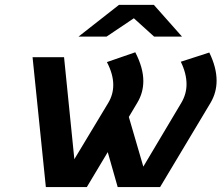

<svg xmlns="http://www.w3.org/2000/svg" viewBox="-20 -763 903 783"><path d="M722.2 -613.8H608.4L525.9 -688.5L414.6 -613.8H300.3L465.3 -743.2H607.4ZM838.9 -344.2 632.8 0H460L419.4 -142.6L334 0H167L112.8 -529.8H241.2L283.2 -113.8L421.9 -344.2Q441.9 -377.9 441.9 -416.5Q441.9 -460.4 416 -509.8L531.7 -549.8Q564.5 -486.3 564.5 -432.6Q564.5 -384.8 540 -344.2L505.4 -286.1L564.5 -83.5L719.7 -344.2Q740.7 -379.9 740.7 -419.4Q740.7 -463.4 717.3 -511.2L833.5 -548.8Q863.3 -487.8 863.3 -434.1Q863.3 -385.7 838.9 -344.2Z"/></svg>

Font: Aurulent Sans
Style: BoldItalic
Weight: 700
Italic angle: -11°
Version: Version 2007.05.04